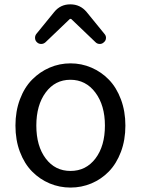

<svg xmlns="http://www.w3.org/2000/svg" viewBox="-20 -847 645 880"><path d="M50.8 -271.5Q50.8 -336.9 71.3 -391.6Q91.8 -446.3 127 -481.9Q162.1 -517.6 207.5 -537.1Q252.9 -556.6 303.2 -556.6Q353.5 -556.6 398.9 -537.1Q444.3 -517.6 479 -481.9Q513.7 -446.3 534.2 -391.6Q554.7 -336.9 554.7 -271.5Q554.7 -205.1 534.2 -150.9Q513.7 -96.7 479 -61Q444.3 -25.4 398.9 -6.3Q353.5 12.7 303.2 12.7Q252.9 12.7 207.5 -6.3Q162.1 -25.4 127 -61Q91.8 -96.7 71.3 -150.9Q50.8 -205.1 50.8 -271.5ZM460.9 -271.5Q460.9 -364.3 417 -422.9Q373 -481.4 302.7 -481.4Q232.4 -481.4 189.5 -423.3Q146.5 -365.2 146.5 -271.5Q146.5 -177.7 189.5 -120.6Q232.4 -63.5 303.2 -63.5Q374 -63.5 417.5 -120.6Q460.9 -177.7 460.9 -271.5ZM149.4 -653.3Q140.6 -661.1 140.6 -673.8Q140.6 -683.6 146.5 -691.4L228.5 -792Q256.8 -827.1 302.2 -827.1Q347.7 -827.1 377 -792L459 -691.4Q465.8 -683.6 465.8 -673.8Q465.8 -661.1 456.1 -653.3Q448.2 -645.5 437.5 -645.5Q425.8 -645.5 418 -653.3L306.6 -759.8Q304.7 -760.7 302.7 -760.7Q300.8 -760.7 299.8 -759.8L188.5 -653.3Q179.7 -645.5 168.9 -645.5Q157.2 -645.5 149.4 -653.3Z"/></svg>

Font: Gen Jyuu Gothic P Regular
Style: Regular
Weight: 400
Designer: [Source Han Sans]
Ryoko NISHIZUKA  (kana & ideographs); Paul D. Hunt (Latin, Greek & Cyrillic); Wenlong ZHANG  (bopomofo
Version: Version 1.002.20150607